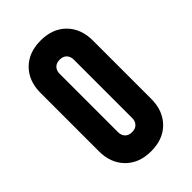

<svg xmlns="http://www.w3.org/2000/svg" viewBox="-232 -854 959 959"><g transform="rotate(-45 247.0 -375.0)"><path d="M247 16Q162.5 16 112.2 -35Q62 -86 62 -169V-581Q62 -664.5 112.2 -715.2Q162.5 -766 247 -766Q332 -766 382 -715.2Q432 -664.5 432 -581V-169Q432 -86 382 -35Q332 16 247 16ZM247 -119Q271 -119 284 -132.8Q297 -146.5 297 -169V-581Q297 -603.5 284 -617.2Q271 -631 247 -631Q223 -631 210 -617.2Q197 -603.5 197 -581V-169Q197 -146.5 210 -132.8Q223 -119 247 -119Z"/></g></svg>

Font: Mohave Light
Style: Bold
Weight: 700
Version: Version 2.003